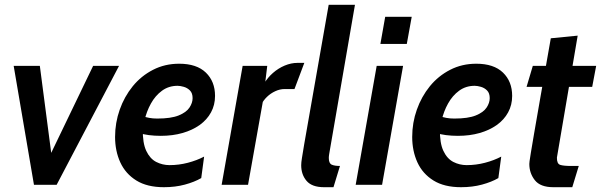

<svg xmlns="http://www.w3.org/2000/svg" viewBox="-20 -770 2504 800"><path d="M121.5 0 37 -495.5H146L200.5 -78.5L169.5 -83.5L368 -495.5H476L216 0Z M569.5 -287.5Q587 -281.5 601.8 -278.8Q616.5 -276 635 -276Q692.5 -276 724.5 -289Q756.5 -302 769.5 -321.8Q782.5 -341.5 782.5 -361Q782.5 -382 771.5 -393Q760.5 -404 745.8 -408.2Q731 -412.5 720 -412.5Q683 -412.5 655 -392Q627 -371.5 608.8 -338.5Q590.5 -305.5 582 -267.5L575 -231.5Q574 -174 589.5 -141.2Q605 -108.5 631 -95.2Q657 -82 686.5 -82Q725.5 -82 762.8 -91.8Q800 -101.5 830.5 -117.5L818.5 -28Q790 -11.5 750.2 -0.8Q710.5 10 663 10Q593 10 548 -18Q503 -46 481.2 -93.5Q459.5 -141 459.5 -199.5Q459.5 -258.5 478.8 -313Q498 -367.5 533.2 -410.8Q568.5 -454 617.8 -479.2Q667 -504.5 726.5 -504.5Q799.5 -504.5 837.8 -467.5Q876 -430.5 876 -370.5Q876 -332.5 859.2 -301.8Q842.5 -271 812 -249.2Q781.5 -227.5 740.5 -215.8Q699.5 -204 650 -204Q624 -204 600.5 -207Q577 -210 562 -215.5Z M903.5 0 991 -495.5H1093.5L1076 -351L1013.5 0ZM1069.5 -335.5 1080.5 -422Q1095 -446.5 1117.2 -466Q1139.5 -485.5 1166.2 -496.8Q1193 -508 1219.5 -508H1248L1207 -399H1166Q1146.5 -399 1127 -390Q1107.5 -381 1092.5 -366.5Q1077.5 -352 1069.5 -335.5Z M1330 10Q1280 10 1257.5 -16.2Q1235 -42.5 1235 -81.5Q1235 -93 1238 -111.2Q1241 -129.5 1247.5 -169L1349.5 -750H1459L1357 -159.5Q1353.5 -139 1351.8 -129.2Q1350 -119.5 1350 -112Q1350 -89.5 1362 -84Q1374 -78.5 1396.5 -78.5L1369.5 10Z M1462 0 1549.5 -495.5H1659.5L1572 0ZM1565 -587 1585 -700H1695.5L1675 -587Z M1807.5 -287.5Q1825 -281.5 1839.8 -278.8Q1854.5 -276 1873 -276Q1930.5 -276 1962.5 -289Q1994.5 -302 2007.5 -321.8Q2020.5 -341.5 2020.5 -361Q2020.5 -382 2009.5 -393Q1998.5 -404 1983.8 -408.2Q1969 -412.5 1958 -412.5Q1921 -412.5 1893 -392Q1865 -371.5 1846.8 -338.5Q1828.5 -305.5 1820 -267.5L1813 -231.5Q1812 -174 1827.5 -141.2Q1843 -108.5 1869 -95.2Q1895 -82 1924.5 -82Q1963.5 -82 2000.8 -91.8Q2038 -101.5 2068.5 -117.5L2056.5 -28Q2028 -11.5 1988.2 -0.8Q1948.5 10 1901 10Q1831 10 1786 -18Q1741 -46 1719.2 -93.5Q1697.5 -141 1697.5 -199.5Q1697.5 -258.5 1716.8 -313Q1736 -367.5 1771.2 -410.8Q1806.5 -454 1855.8 -479.2Q1905 -504.5 1964.5 -504.5Q2037.5 -504.5 2075.8 -467.5Q2114 -430.5 2114 -370.5Q2114 -332.5 2097.2 -301.8Q2080.5 -271 2050 -249.2Q2019.5 -227.5 1978.5 -215.8Q1937.5 -204 1888 -204Q1862 -204 1838.5 -207Q1815 -210 1800 -215.5Z M2285.5 10Q2231.5 10 2208.5 -19.2Q2185.5 -48.5 2185.5 -87Q2185.5 -90 2186.5 -98.5Q2187.5 -107 2191.8 -133Q2196 -159 2205.5 -214.2Q2215 -269.5 2231.8 -365.5Q2248.5 -461.5 2275 -610.5L2387 -621.5L2300.5 -113.5Q2300 -88 2313.8 -83.2Q2327.5 -78.5 2360.5 -78.5H2391.5L2364.5 10ZM2174 -408 2200 -495.5H2464L2447.5 -408Z"/></svg>

Font: Cabin SemiCondensedSemiBold
Style: Italic
Weight: 600
Width: 4
Italic angle: -10°
Designer: Pablo Impallari
Foundry: Pablo Impallari. http://www.impallari.com Igino Marini. http://www.ikern.com
Version: Version 3.001